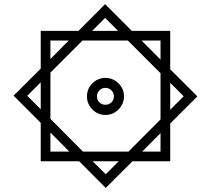

<svg xmlns="http://www.w3.org/2000/svg" viewBox="-20 -756 1031 939"><path d="M367.2 32.7H179.2V-155.3L46.4 -288.1L179.2 -420.4V-605H363.8L494.1 -735.8L624.5 -605H812.5V-417L945.3 -284.7L812.5 -151.9V32.7H627.9L497.1 163.1ZM430.7 -605H557.6L494.1 -668.5ZM765.1 -464.4V-557.6H672.4ZM226.6 -467.3 315.9 -557.6H226.6ZM226.6 -400.9V-174.8L385.7 -14.6H608.4L765.1 -171.9V-397.9L605.5 -557.6H383.3ZM405.3 -284.7Q405.3 -321.8 431.9 -348.4Q458.5 -375 495.6 -375Q532.7 -375 559.6 -348.4Q586.4 -321.8 586.4 -284.7Q586.4 -247.6 559.6 -220.7Q532.7 -193.8 495.6 -193.8Q458.5 -193.8 431.9 -220.7Q405.3 -247.6 405.3 -284.7ZM179.2 -353.5 113.3 -287.6 179.2 -221.7ZM812.5 -351.1V-219.2L878.4 -285.2ZM454.1 -284.7Q454.1 -267.1 466.1 -255.4Q478 -243.7 495.6 -243.7Q512.7 -243.7 524.9 -255.4Q537.1 -267.1 537.1 -284.7Q537.1 -302.2 524.9 -314.2Q512.7 -326.2 495.6 -326.2Q478 -326.2 466.1 -314.2Q454.1 -302.2 454.1 -284.7ZM226.6 -107.9V-14.6H318.8ZM675.3 -14.6H765.1V-105ZM560.5 32.7H433.1L497.1 96.2Z"/></svg>

Font: Vazirmatn RD FD
Style: Bold
Weight: 700
Designer: Saber Rastikerdar
Foundry: Saber Rastikerdar
Version: Version 33.003